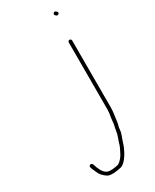

<svg xmlns="http://www.w3.org/2000/svg" viewBox="-219 -713 788 974"><g transform="rotate(-30 175.5 -225.5)"><path d="M272 -484V-92C272 -84.7 271.7 -78.3 271 -73C267.1 -53.5 265 -31.9 263 -12C261.4 0.6 257.2 10.9 256 24C252.8 49.3 240.6 72.6 235 95C231.4 107.5 224.5 117.9 219 130C212.1 147.3 194 170 178 178C173 180 148.3 184 141 184H128C99.5 184 85.8 155.7 77.5 135.5C73 124.6 70.8 102.5 56.5 107C41.9 111.6 54.6 133.1 59 143C67 161 69.9 171.2 86 185C99.5 197.6 108.3 204 127 204H142C150.3 204 178.1 199 185 197C207.1 188.7 227.4 159.3 238 138C242.9 125.8 251.1 113.1 254 100C256.7 90.7 264.8 69.6 267.5 61.5L273 45C274.3 38.3 275.3 31.7 276 25C276 12.5 281.8 3 283 -10C285.7 -37.4 292 -63.5 292 -92V-484C292 -489.3 287.3 -494 282 -494C276.7 -494 272 -489.3 272 -484ZM281 -638C285.7 -633.3 291.2 -628.2 298.5 -635C306.2 -642.1 300.4 -647.9 295 -652C285.7 -661.3 271.7 -647.3 281 -638Z"/></g></svg>

Font: HoneyBee
Style: UltLit
Weight: 100
Foundry: Cannot Into Space Fonts
Version: Version 0.89